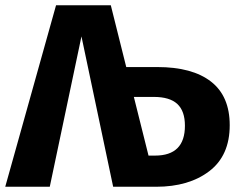

<svg xmlns="http://www.w3.org/2000/svg" viewBox="-33 -713 913 733"><path d="M844 -235Q844 -119 766 -59.5Q688 0 563 0H399L278 -574L157 0H-13L181 -693H390L449 -457H568Q701 -457 772.5 -401.5Q844 -346 844 -235ZM673 -233Q673 -289 644 -316Q615 -343 554 -343H478L534 -119H559Q673 -119 673 -233Z"/></svg>

Font: Fira Sans BGR
Style: Bold
Weight: 700
Designer: bBox Type GmbH & Carrois Corporate GbR & Edenspiekermann AG
Foundry: bBox Type GmbH & Carrois Corporate GbR & Edenspiekermann AG
Version: Version 4.301